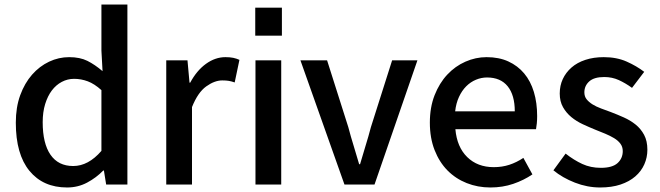

<svg xmlns="http://www.w3.org/2000/svg" viewBox="-20 -817 2921 850"><path d="M277 13Q325 13 365.5 -8.5Q406 -30 437 -62H440L450 0H544V-797H429V-593L434 -502Q400 -531 367 -547.5Q334 -564 286 -564Q240 -564 197.5 -544Q155 -524 122 -486.5Q89 -449 69.5 -395.5Q50 -342 50 -274Q50 -134 110.5 -60.5Q171 13 277 13ZM304 -82Q238 -82 203.5 -132Q169 -182 169 -276Q169 -321 180 -356.5Q191 -392 209.5 -416.5Q228 -441 253.5 -454.5Q279 -468 308 -468Q339 -468 368.5 -457Q398 -446 429 -418V-149Q371 -82 304 -82Z M716 -550V0H830V-343Q856 -408 893 -434.5Q930 -461 964 -461Q981 -461 993 -459Q1005 -457 1019 -452L1040 -552Q1027 -558 1012.5 -561Q998 -564 978 -564Q933 -564 892 -534.5Q851 -505 822 -451H819L810 -550Z M1228 -783H1110V-659H1228ZM1111 0H1225V-550H1111Z M1310 -550 1505 0H1638L1828 -550H1716L1622 -254Q1611 -212 1598.5 -172Q1586 -132 1574 -90H1570Q1558 -132 1545.5 -172Q1533 -212 1522 -254L1428 -550Z M2151 13Q2205 13 2252 -3Q2299 -19 2337 -45L2297 -118Q2267 -98 2235 -87.5Q2203 -77 2166 -77Q2094 -77 2048.5 -121.5Q2003 -166 1996 -245H2353Q2355 -256 2356.5 -270.5Q2358 -285 2358 -303Q2358 -362 2343.5 -410Q2329 -458 2300.5 -492Q2272 -526 2230.5 -545Q2189 -564 2134 -564Q2086 -564 2040.5 -544Q1995 -524 1960 -486.5Q1925 -449 1904 -395.5Q1883 -342 1883 -274Q1883 -206 1904 -152.5Q1925 -99 1961 -62.5Q1997 -26 2046 -6.5Q2095 13 2151 13ZM2259 -324H1995Q1999 -360 2012 -388Q2025 -416 2044 -435Q2063 -454 2087 -464Q2111 -474 2136 -474Q2196 -474 2227.5 -435Q2259 -396 2259 -324Z M2637 13Q2688 13 2727 0Q2766 -13 2792.5 -36Q2819 -59 2832.5 -89.5Q2846 -120 2846 -154Q2846 -193 2831.5 -220Q2817 -247 2794 -265.5Q2771 -284 2742 -297Q2713 -310 2684 -321Q2662 -329 2640.5 -337Q2619 -345 2603 -355Q2587 -365 2577 -377.5Q2567 -390 2567 -408Q2567 -437 2588.5 -456.5Q2610 -476 2655 -476Q2690 -476 2719.5 -462.5Q2749 -449 2778 -428L2832 -499Q2798 -525 2754 -544.5Q2710 -564 2653 -564Q2608 -564 2571.5 -552Q2535 -540 2510 -518Q2485 -496 2471.5 -467Q2458 -438 2458 -403Q2458 -368 2472.5 -342.5Q2487 -317 2509.5 -298.5Q2532 -280 2560 -267Q2588 -254 2615 -243Q2638 -234 2659.5 -225Q2681 -216 2698.5 -205.5Q2716 -195 2726.5 -181Q2737 -167 2737 -148Q2737 -116 2714 -95Q2691 -74 2640 -74Q2595 -74 2558 -91Q2521 -108 2484 -137L2430 -63Q2470 -30 2525 -8.5Q2580 13 2637 13Z"/></svg>

Font: Alpha Sans Medium
Style: Regular
Weight: 500
Designer: [Spoqa Han Sans Neo] Dong-huui Kim  Younghwa Kang  Yujin Lee  [Noto Sans] Ryoko NISHIZUKA  (kana & ideographs); Paul D. 
Foundry: Spoqa (http://www.spoqa-han-sans.com)
Version: Version 1.100;hotconv 1.0.109;makeotfexe 2.5.65596